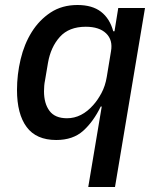

<svg xmlns="http://www.w3.org/2000/svg" viewBox="-20 -548 640 768"><path d="M387 -122H383Q354 -62 313 -25Q272 12 205 12Q125 12 86.5 -40Q48 -92 48 -188Q48 -250 62.5 -311Q77 -372 107 -420Q137 -468 182.5 -498Q228 -528 290 -528Q349 -528 384 -501Q419 -474 433 -423H438L453 -516H560L440 200H333ZM248 -75Q307 -75 354 -129Q371 -148 386 -176Q401 -204 407 -240L424 -343Q432 -388 404.5 -414.5Q377 -441 323 -441Q256 -441 219.5 -400.5Q183 -360 172 -297L160 -226Q158 -217 157 -205.5Q156 -194 156 -183Q156 -134 178 -104.5Q200 -75 248 -75Z"/></svg>

Font: IBM Plex Mono Medium
Style: Italic
Weight: 500
Italic angle: -9°
Monospace: yes
Designer: Mike Abbink, Paul van der Laan, Pieter van Rosmalen
Foundry: Bold Monday
Version: Version 2.3